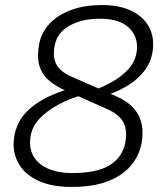

<svg xmlns="http://www.w3.org/2000/svg" viewBox="-20 -730 644 760"><path d="M263 10Q181 10 126.5 -17Q72 -44 49 -91.5Q26 -139 38 -198Q51 -263 108 -308Q165 -353 254 -378L306 -354Q254 -339 210.5 -315.5Q167 -292 138 -262Q109 -232 102 -195Q93 -148 111 -114.5Q129 -81 169 -63Q209 -45 266 -45Q365 -45 415 -76.5Q465 -108 476 -166Q485 -211 469.5 -243.5Q454 -276 405 -298L236 -373Q196 -391 170 -415Q144 -439 135 -473.5Q126 -508 135 -556Q144 -602 176.5 -636.5Q209 -671 261.5 -690.5Q314 -710 383 -710Q456 -710 504.5 -685Q553 -660 573 -617Q593 -574 583 -520Q575 -479 549 -446.5Q523 -414 486 -391.5Q449 -369 408 -355L358 -375Q392 -388 426.5 -407.5Q461 -427 487 -455Q513 -483 520 -519Q531 -578 493.5 -617Q456 -656 375 -656Q305 -656 255.5 -628.5Q206 -601 196 -548Q190 -513 197 -490Q204 -467 221.5 -452Q239 -437 262 -427L440 -349Q485 -329 509.5 -301Q534 -273 541 -238.5Q548 -204 540 -161Q530 -111 496.5 -72.5Q463 -34 405.5 -12Q348 10 263 10Z"/></svg>

Font: REM ExtraLight
Style: Italic
Weight: 250
Italic angle: -11°
Designer: Octavio Pardo
Foundry: Ashler Design
Version: Version 1.005;gftools[0.9.28]